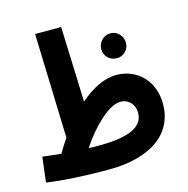

<svg xmlns="http://www.w3.org/2000/svg" viewBox="-109 -843 939 961"><g transform="rotate(-15 360.0 -362.5)"><path d="M336 13C562 13 685 -84 685 -235C685 -356 602 -435 496 -435C433 -435 368 -402 306 -348L292 -738H157L174 -196C158 -173 143 -150 129 -125C100 -128 68 -131 33 -136L17 -6C97 7 228 13 336 13ZM522 -515C557 -515 585 -543 585 -578C585 -614 557 -644 522 -644C485 -644 457 -614 457 -578C457 -543 485 -515 522 -515ZM481 -300C525 -300 553 -266 553 -225C553 -157 491 -116 320 -116C302 -116 285 -116 268 -117C329 -209 418 -300 481 -300Z"/></g></svg>

Font: Noto Sans Arabic UI XCn
Style: Bold
Weight: 700
Width: 2
Designer: Monotype Design Team, Nadine Chahine and Nizar Qandah
Foundry: Monotype Imaging Inc.
Version: Version 2.010